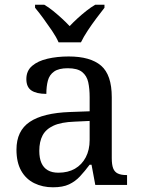

<svg xmlns="http://www.w3.org/2000/svg" viewBox="-20 -786 603 816"><path d="M205 10Q161 10 125.5 -7.5Q90 -25 70 -60.5Q50 -96 50 -150Q50 -230 106.5 -268Q163 -306 278 -310L361 -313V-373Q361 -409 355 -436.5Q349 -464 329 -480Q309 -496 268 -496Q230 -496 210 -482Q190 -468 183.5 -443.5Q177 -419 177 -387Q135 -387 113.5 -401.5Q92 -416 92 -450Q92 -485 116.5 -506Q141 -527 182 -536.5Q223 -546 272 -546Q364 -546 409.5 -507Q455 -468 455 -373V-114Q455 -86 461 -70.5Q467 -55 481 -48.5Q495 -42 517 -42H520V0H385L369 -86H361Q340 -58 320 -36.5Q300 -15 273.5 -2.5Q247 10 205 10ZM228 -52Q269 -52 298.5 -69Q328 -86 344.5 -117.5Q361 -149 361 -191V-272L297 -269Q240 -267 207.5 -252Q175 -237 161 -210.5Q147 -184 147 -145Q147 -114 156 -93.5Q165 -73 183 -62.5Q201 -52 228 -52ZM229 -606Q219 -629 201 -655.5Q183 -682 164 -708Q145 -734 129 -753V-766H168Q187 -755 206 -739.5Q225 -724 243 -707.5Q261 -691 276 -675Q291 -691 309 -707.5Q327 -724 346.5 -739.5Q366 -755 385 -766H424V-753Q409 -734 389.5 -708Q370 -682 352.5 -655.5Q335 -629 324 -606Z"/></svg>

Font: Noto Serif Khmer
Style: Regular
Weight: 400
Designer: Danh Hong and the Monotype Design Team
Foundry: Monotype Imaging Inc.
Version: Version 2.003